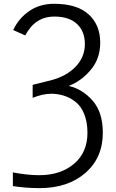

<svg xmlns="http://www.w3.org/2000/svg" viewBox="-20 -769 611 1013"><path d="M47.9 140.6Q125 155.3 186.5 155.3Q299.8 155.3 370.6 95.2Q441.4 35.2 441.4 -68.4Q441.4 -126 423.8 -168.5Q406.2 -210.9 377 -232.9Q347.7 -254.9 315.9 -264.6Q284.2 -274.4 250 -274.4Q207 -274.4 152.3 -252.9V-321.3L246.1 -344.7Q330.1 -366.2 378.9 -417Q427.7 -467.8 427.7 -536.1Q427.7 -604.5 385.7 -643.1Q343.8 -681.6 266.6 -681.6Q165 -681.6 113.3 -582L49.8 -610.4Q78.1 -671.9 133.8 -710.4Q189.5 -749 265.6 -749Q385.7 -749 447.3 -693.4Q508.8 -637.7 508.8 -543.9Q508.8 -459 458 -399.4Q407.2 -339.8 343.8 -316.4V-315.4Q415 -298.8 468.8 -237.8Q522.5 -176.8 522.5 -68.4Q522.5 63.5 430.2 143.6Q337.9 223.6 187.5 223.6Q119.1 223.6 47.9 212.9Z"/></svg>

Font: Batunionen A1
Style: Regular
Weight: 400
Designer: HanYang I&C Co.,Ltd.
Foundry: HanYang I&C Co.,Ltd.
Version: Version 2.50; ttfautohint (v1.6)